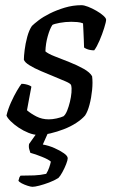

<svg xmlns="http://www.w3.org/2000/svg" viewBox="-20 -520 434 740"><path d="M127 0Q110 0 90 -8Q70 -16 52 -28Q34 -40 21 -53Q8 -66 5 -75Q11 -100 22.5 -125.5Q34 -151 45.5 -170.5Q57 -190 63 -197Q70 -197 77.5 -195.5Q85 -194 91.5 -191.5Q98 -189 101 -186Q98 -170 93.5 -146.5Q89 -123 84 -95Q99 -82 120.5 -71Q142 -60 168 -60Q182 -60 198 -63.5Q214 -67 225 -72Q233 -79 239 -94Q245 -109 249.5 -127.5Q254 -146 255.5 -163.5Q257 -181 254 -192Q252 -198 233.5 -206Q215 -214 189.5 -224.5Q164 -235 138 -246Q112 -257 93.5 -268.5Q75 -280 72 -290Q72 -303 75 -327.5Q78 -352 85 -378Q92 -404 103 -420Q111 -428 128.5 -441.5Q146 -455 172 -468Q198 -481 229.5 -490.5Q261 -500 294 -500Q304 -500 319.5 -494Q335 -488 351.5 -478.5Q368 -469 378.5 -459.5Q389 -450 389 -444Q389 -436 381.5 -412Q374 -388 363.5 -363.5Q353 -339 343 -326Q335 -326 327 -327.5Q319 -329 312.5 -332Q306 -335 304 -337Q304 -350 303 -367Q302 -384 301.5 -401Q301 -418 300 -430Q290 -434 277.5 -435Q265 -436 255 -436Q232 -436 210.5 -432Q189 -428 182 -424Q172 -409 164 -380.5Q156 -352 155 -322Q165 -313 190.5 -303Q216 -293 246.5 -281Q277 -269 302 -255Q327 -241 335 -226Q338 -203 335 -173Q332 -143 325 -116.5Q318 -90 308 -75Q295 -60 273.5 -46Q252 -32 226 -22Q200 -12 174.5 -6Q149 0 127 0ZM105 200Q99 200 86.5 196Q74 192 63.5 186.5Q53 181 51 176Q54 168 54 166Q54 164 59 157Q88 157 112 156Q136 155 158 150Q165 139 169.5 126Q174 113 176 103Q168 95 142 84.5Q116 74 97 69Q96 65 93 56Q90 47 92 35Q103 20 117.5 -1Q132 -22 144 -37H178L145 37Q168 41 189.5 50.5Q211 60 226 70.5Q241 81 241 90Q241 97 235 112.5Q229 128 220.5 143.5Q212 159 205 166Q189 176 169 183.5Q149 191 131.5 195.5Q114 200 105 200Z"/></svg>

Font: Texturina Medium 12pt
Style: Italic
Weight: 400
Italic angle: -11°
Version: Version 1.002